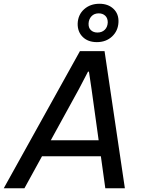

<svg xmlns="http://www.w3.org/2000/svg" viewBox="-52 -1001 761 1021"><path d="M-32 0 373 -729H504L612 0H508L435 -526L421 -620H416L368 -528L78 0ZM160 -170 202 -255H486L495 -170ZM463 -777Q416 -777 388 -804.5Q360 -832 361 -876Q363 -923 395.5 -952Q428 -981 477 -981Q523 -981 551.5 -954Q580 -927 578 -883Q576 -837 544 -807Q512 -777 463 -777ZM466 -828Q490 -828 505 -842.5Q520 -857 521 -882Q521 -905 507.5 -917.5Q494 -930 473 -930Q449 -930 434.5 -914.5Q420 -899 419 -876Q418 -853 431.5 -840.5Q445 -828 466 -828Z"/></svg>

Font: Mona Sans ExtraLight Medium
Style: Italic
Weight: 500
Italic angle: -11.6951°
Version: Version 2.000